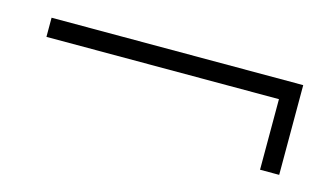

<svg xmlns="http://www.w3.org/2000/svg" viewBox="-37 -425 584 339"><g transform="rotate(15 255.0 -255.0)"><path d="M25 -337H485V-173H450V-302H25Z"/></g></svg>

Font: Brygada 1918 SemiBold
Style: Regular
Weight: 600
Designer: Mateusz Machalski | Borys Kosmynka | Przemek Hoffer
Foundry: NIEPODLEGLA 2018
Version: Version 3.006